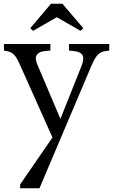

<svg xmlns="http://www.w3.org/2000/svg" viewBox="-20 -754 601 1021"><path d="M87 247V227L259 -23L85 -412Q71 -445 56 -461.5Q41 -478 18 -482L1 -485V-520H248V-485L223 -483Q151 -477 178 -412L316 -87L287 -86L413 -402Q429 -441 418.5 -460.5Q408 -480 368 -483L347 -485V-520H561V-485L540 -482Q524 -480 511.5 -472Q499 -464 488.5 -448Q478 -432 466 -404L190 247ZM156 -590 141 -604 251 -734H312L423 -604L408 -590L283 -662H281Z"/></svg>

Font: Hedvig Letters Serif 18pt
Style: Regular
Weight: 400
Designer: Alexander Örn & Tor Weibull
Foundry: Kanon Foundry
Version: Version 1.000